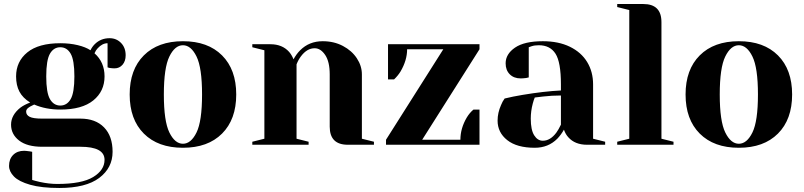

<svg xmlns="http://www.w3.org/2000/svg" viewBox="-20 -720 4000 955"><path d="M25 105Q25 71 45.5 50.5Q66 30 100 30Q108 30 129 33L140 35V175Q152 179 178 185Q224 195 265 195Q387 195 443.5 160.5Q500 126 500 75Q500 10 380 10H190Q115 10 75 -21Q35 -52 35 -100Q35 -148 82 -185Q101 -199 130 -210Q93 -233 76.5 -264.5Q60 -296 60 -340Q60 -414 116 -459.5Q172 -505 280 -505Q327 -505 366.5 -495.5Q406 -486 430 -470Q438 -487 451 -500Q481 -530 525 -530Q559 -530 582 -506.5Q605 -483 605 -445Q605 -416 589.5 -398Q574 -380 550 -380Q539 -380 525 -382L515 -385V-505Q489 -505 466 -480Q457 -471 450 -455Q500 -411 500 -340Q500 -266 444 -220.5Q388 -175 280 -175Q208 -175 150 -200L130 -190Q120 -184 115 -178.5Q110 -173 110 -165Q110 -148 127.5 -139Q145 -130 190 -130H380Q455 -130 497.5 -86.5Q540 -43 540 35Q540 115 473.5 165Q407 215 275 215Q186 215 130 199Q74 183 49.5 158Q25 133 25 105ZM350 -340Q350 -421 331.5 -453Q313 -485 280 -485Q247 -485 228.5 -453Q210 -421 210 -340Q210 -259 228.5 -227Q247 -195 280 -195Q313 -195 331.5 -227Q350 -259 350 -340Z M625 -250Q625 -374 695.5 -444.5Q766 -515 890 -515Q1014 -515 1084.5 -444.5Q1155 -374 1155 -250Q1155 -126 1084.5 -55.5Q1014 15 890 15Q766 15 695.5 -55.5Q625 -126 625 -250ZM985 -250Q985 -383 957.5 -439Q930 -495 890 -495Q850 -495 822.5 -439Q795 -383 795 -250Q795 -117 822.5 -61Q850 -5 890 -5Q930 -5 957.5 -61Q985 -117 985 -250Z M1235 -15 1295 -30V-470L1235 -485V-500H1325Q1384 -500 1418 -462Q1431 -447 1440 -425Q1454 -451 1473 -470Q1518 -515 1585 -515Q1641 -515 1685.5 -491.5Q1730 -468 1755 -430Q1780 -392 1780 -350V-30L1840 -15V0H1710Q1620 0 1620 -90V-350Q1620 -413 1597.5 -446.5Q1575 -480 1545 -480Q1507 -480 1477 -440Q1464 -423 1455 -400V-30L1515 -15V0H1235Z M1900 -25 2185 -475H2005Q2005 -420 1972 -364Q1959 -343 1940 -325H1910V-500H2365V-475L2080 -25H2270Q2270 -82 2302 -136Q2316 -159 2335 -175H2365V0H1900Z M2455 -120Q2455 -159 2472 -197Q2479 -215 2490 -230Q2531 -240 2579 -248Q2687 -266 2770 -270V-300Q2770 -411 2743 -453Q2716 -495 2660 -495Q2639 -495 2624 -490L2610 -485V-335L2597 -332Q2581 -330 2570 -330Q2536 -330 2515.5 -350.5Q2495 -371 2495 -405Q2495 -451 2541.5 -483Q2588 -515 2680 -515Q2758 -515 2814.5 -487.5Q2871 -460 2900.5 -411.5Q2930 -363 2930 -300V-30L2990 -15V0H2900Q2840 0 2807 -37Q2793 -52 2785 -75Q2771 -50 2752 -30Q2707 15 2640 15Q2551 15 2503 -23Q2455 -61 2455 -120ZM2747 -60Q2758 -75 2770 -100V-245Q2724 -245 2682 -240Q2651 -236 2640 -235Q2635 -224 2630 -205Q2620 -167 2620 -130Q2620 -74 2637 -47Q2654 -20 2680 -20Q2717 -20 2747 -60Z M3050 -15 3110 -30V-670L3050 -685V-700H3180Q3270 -700 3270 -610V-30L3330 -15V0H3050Z M3390 -250Q3390 -374 3460.5 -444.5Q3531 -515 3655 -515Q3779 -515 3849.5 -444.5Q3920 -374 3920 -250Q3920 -126 3849.5 -55.5Q3779 15 3655 15Q3531 15 3460.5 -55.5Q3390 -126 3390 -250ZM3750 -250Q3750 -383 3722.5 -439Q3695 -495 3655 -495Q3615 -495 3587.5 -439Q3560 -383 3560 -250Q3560 -117 3587.5 -61Q3615 -5 3655 -5Q3695 -5 3722.5 -61Q3750 -117 3750 -250Z"/></svg>

Font: Yeseva One
Style: Regular
Weight: 400
Designer: Jovanny Lemonad
Foundry: Jovanny Lemonad
Version: Version 2.000